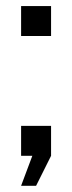

<svg xmlns="http://www.w3.org/2000/svg" viewBox="-20 -508 235 626"><path d="M48.8 -97.7H146.5V0L97.7 97.7H48.8L85.4 0H48.8ZM146.5 -488.3V-390.6H48.8V-488.3Z"/></svg>

Font: Sanitrixie
Style: Regular
Weight: 400
Designer: Jayvee D. Enaguas (Grand Chaos)
Version: Version 1.1 - 6/9/2013